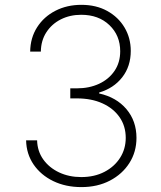

<svg xmlns="http://www.w3.org/2000/svg" viewBox="-20 -757 661 787"><path d="M313.6 9.9Q249.3 9.9 198.3 -14.7Q147.4 -39.4 117.7 -82.7Q88.1 -126.1 87 -181.8H132.1Q133.2 -137.4 157.3 -103.5Q181.5 -69.6 222.1 -50.4Q262.8 -31.2 312.9 -31.2Q367.2 -31.2 408.2 -52.6Q449.2 -73.9 472.3 -110.3Q495.4 -146.7 495.4 -191.8Q495.4 -240.1 470.2 -276.5Q445 -312.9 400 -333.3Q355.1 -353.7 295.1 -353.7H268.1V-394.9H295.1Q345.9 -394.9 386 -413.5Q426.1 -432.2 449.4 -466.4Q472.7 -500.7 472.7 -546.9Q472.7 -611.9 428.4 -654.1Q384.2 -696.4 312.9 -696.4Q266.7 -696.4 229.4 -677.6Q192.1 -658.7 170.1 -624.8Q148.1 -590.9 147.4 -545.5H103.7Q104.4 -601.9 132.1 -645.2Q159.8 -688.6 207.2 -712.9Q254.6 -737.2 313.6 -737.2Q374.3 -737.2 419.7 -712Q465.2 -686.8 490.6 -644Q516 -601.2 516 -548.3Q516 -485.1 481 -440.2Q446 -395.2 386.4 -377.8V-373.9Q457 -358.3 498.2 -309.7Q539.4 -261 539.4 -191.8Q539.4 -134.6 510.5 -89Q481.5 -43.3 430.6 -16.7Q379.6 9.9 313.6 9.9Z"/></svg>

Font: Inter UI Extra Light
Style: Regular
Weight: 200
Designer: Rasmus Andersson
Foundry: rsms
Version: 3.2;8d6f07862